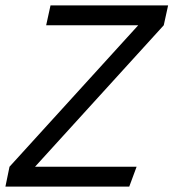

<svg xmlns="http://www.w3.org/2000/svg" viewBox="-46 -687 639 707"><path d="M463 -594H124L140 -667H573L557 -594L83 -73H457L430 0H-26L-11 -73Z"/></svg>

Font: Epunda Sans
Style: Italic
Weight: 400
Italic angle: -12.0243°
Designer: Simon Atzbach
Foundry: typofactur
Version: Version 2.204; ttfautohint (v1.8.4.7-5d5b)